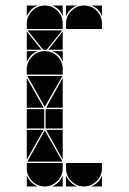

<svg xmlns="http://www.w3.org/2000/svg" viewBox="-20 -677 466 695"><path d="M284 -657Q311 -657 330 -638Q349 -619 349 -592V-572H219V-592Q219 -618 238.5 -637.5Q258 -657 284 -657ZM142 -492Q169 -492 188 -473Q207 -454 207 -427V-407H77V-427Q77 -453 96.5 -472.5Q116 -492 142 -492ZM142 -657Q169 -657 188 -638Q207 -619 207 -592V-572H77V-592Q77 -618 96.5 -637.5Q116 -657 142 -657ZM142 -2Q116 -2 96.5 -21.5Q77 -41 77 -67V-87H207V-67Q207 -41 187.5 -21.5Q168 -2 142 -2ZM284 -2Q258 -2 238.5 -21.5Q219 -41 219 -67V-87H349V-67Q349 -41 329.5 -21.5Q310 -2 284 -2ZM79 -92 142 -205 206 -92ZM206 -402 142 -290 79 -402ZM205 -567 149 -497H136L80 -567ZM140 -212H77V-282H140ZM207 -212H145V-282H207ZM77 -287V-395L138 -287ZM77 -207H138L77 -99ZM207 -287H147L207 -395ZM207 -207V-99L147 -207ZM77 -497V-563L130 -497ZM207 -497H155L207 -563ZM219 -42Q231 -14 259 -2H219ZM77 -42Q89 -14 117 -2H77ZM310 -2Q324 -8 334 -18Q344 -28 349 -42V-2ZM77 -492H117Q103 -487 93 -477Q83 -467 77 -453ZM168 -2Q182 -8 192 -18Q202 -28 207 -42V-2ZM219 -657H259Q245 -652 235 -642Q225 -632 219 -618ZM77 -657H117Q103 -652 93 -642Q83 -632 77 -618ZM349 -657V-618Q339 -647 310 -657ZM207 -492V-453Q197 -482 168 -492ZM207 -657V-618Q197 -647 168 -657Z"/></svg>

Font: CAT DyFa
Style: Regular
Weight: 400
Designer: Peter Wiegel
Foundry: Peter Wiegel
Version: Version 1.001; ttfautohint (v1.3)